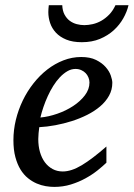

<svg xmlns="http://www.w3.org/2000/svg" viewBox="-20 -715 520 747"><path d="M328.1 -394Q328.1 -403.8 324.2 -413.3Q320.3 -422.9 313.5 -430.2Q306.6 -437.5 296.4 -442.1Q286.1 -446.8 273.9 -446.8Q257.3 -446.8 242.2 -438Q227.1 -429.2 213.1 -414.6Q199.2 -399.9 187.3 -380.9Q175.3 -361.8 165.8 -340.8Q156.2 -319.8 148.9 -298.3Q141.6 -276.9 137.2 -257.8Q168.9 -260.7 202.9 -272.5Q236.8 -284.2 264.6 -302.5Q292.5 -320.8 310.3 -344.2Q328.1 -367.7 328.1 -394ZM417 -393.1Q417 -365.7 404.3 -342.8Q391.6 -319.8 369.9 -301.3Q348.1 -282.7 319.6 -268.3Q291 -253.9 259.5 -243.9Q228 -233.9 195.3 -227.8Q162.6 -221.7 132.8 -220.2Q131.3 -210.4 130.1 -196.8Q128.9 -183.1 128.9 -173.8Q128.9 -146.5 135.5 -123.5Q142.1 -100.6 154.5 -83.7Q167 -66.9 184.6 -57.4Q202.1 -47.9 224.1 -47.9Q257.8 -47.9 298.3 -72.3Q338.9 -96.7 394 -145V-82Q379.9 -68.4 359.4 -52Q338.9 -35.6 312.7 -21.2Q286.6 -6.8 255.9 2.7Q225.1 12.2 190.9 12.2Q175.8 12.2 158 9.3Q140.1 6.3 122.6 -1.2Q105 -8.8 88.6 -22Q72.3 -35.2 59.8 -55.4Q47.4 -75.7 39.8 -103.8Q32.2 -131.8 32.2 -169.9Q32.2 -209.5 41.7 -248.8Q51.3 -288.1 68.6 -324Q85.9 -359.9 110.4 -390.9Q134.8 -421.9 164.1 -444.6Q193.4 -467.3 226.8 -480.2Q260.3 -493.2 295.9 -493.2Q330.6 -493.2 353.8 -481.7Q377 -470.2 391.1 -454.1Q405.3 -438 411.1 -420.9Q417 -403.8 417 -393.1ZM480 -694.8Q474.1 -669.4 459.7 -643.8Q445.3 -618.2 422.6 -597.4Q399.9 -576.7 368.9 -563.7Q337.9 -550.8 298.3 -550.8Q262.7 -550.8 237.8 -561Q212.9 -571.3 197.5 -587.9Q182.1 -604.5 175 -625.5Q168 -646.5 168 -668Q168 -673.8 168.5 -680.7Q168.9 -687.5 169.9 -694.8H222.2Q223.1 -672.9 231.2 -658Q239.3 -643.1 251.5 -634Q263.7 -625 278.6 -621.1Q293.5 -617.2 308.1 -617.2Q323.2 -617.2 340.6 -621.1Q357.9 -625 374.3 -634.3Q390.6 -643.6 405 -658.4Q419.4 -673.3 429.2 -694.8Z"/></svg>

Font: Charis SIL Viet
Style: Italic
Weight: 400
Italic angle: -11°
Foundry: SIL International
Version: Version 5.000